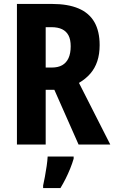

<svg xmlns="http://www.w3.org/2000/svg" viewBox="-20 -734 580 975"><path d="M244 -714Q325 -714 379 -691Q433 -668 459.5 -621.5Q486 -575 486 -505Q486 -459 474 -423Q462 -387 438.5 -360Q415 -333 381 -313L540 0H379L256 -278H212V0H66V-714ZM241 -596H212V-391H243Q275 -391 296 -403Q317 -415 328 -439Q339 -463 339 -499Q339 -533 328 -554Q317 -575 295.5 -585.5Q274 -596 241 -596ZM354 72Q347 96 336.5 122Q326 148 313.5 173Q301 198 287 221H199V208Q203 190 208 163.5Q213 137 217 109Q221 81 222 61H354Z"/></svg>

Font: Noto Sans Display Condensed
Style: Bold
Weight: 700
Width: 3
Designer: Monotype Design Team
Foundry: Monotype Imaging Inc.
Version: Version 2.003